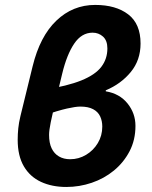

<svg xmlns="http://www.w3.org/2000/svg" viewBox="-20 -732 603 764"><path d="M243.8 12Q187.1 12 143.3 -8.2Q99.5 -28.4 75 -70Q50.4 -111.7 50.4 -175.8Q50.4 -198.5 52.7 -221.3Q55 -244.1 61.5 -270.8L109.7 -467.7Q138.8 -587.3 204.2 -649.8Q269.5 -712.4 358.7 -712.4Q441.1 -712.4 490.2 -674.8Q539.3 -637.2 539.3 -558.8Q539.3 -492.6 500.3 -445.3Q461.4 -398 400.9 -372.6V-368.6Q455.8 -359.6 487.4 -320.4Q519 -281.2 519 -231.1Q519 -175 495.6 -130.2Q472.2 -85.4 433.3 -53.4Q394.3 -21.4 345.1 -4.7Q296 12 243.8 12ZM259.2 -98.4Q293.3 -98.4 322.5 -115.9Q351.8 -133.4 369.4 -162.9Q387 -192.4 387 -228.2Q387 -250.8 378.5 -269Q370 -287.2 350.6 -297.5Q331.2 -307.9 299.8 -307.9Q281 -307.9 246.4 -300.1Q211.7 -292.2 151.5 -272L154.6 -374.9Q248.7 -389.6 304 -412.1Q359.3 -434.6 383.3 -466.2Q407.3 -497.8 407.3 -539.4Q407.3 -570.7 389.9 -586.4Q372.4 -602 348.5 -602Q304.7 -602 275.3 -558.4Q245.8 -514.7 227.5 -438.8Q211.9 -373.8 200.3 -325.8Q188.6 -277.8 181.9 -245.6Q175.3 -213.4 175.3 -195.2Q175.3 -162.9 185.5 -141.7Q195.7 -120.4 214.7 -109.4Q233.6 -98.4 259.2 -98.4Z"/></svg>

Font: Source Sans 3 VF
Style: Italic
Weight: 200
Italic angle: -11°
Designer: Paul D. Hunt
Foundry: Adobe Systems Incorporated
Version: Version 3.042;hotconv 1.0.118;makeotfexe 2.5.65603